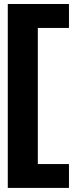

<svg xmlns="http://www.w3.org/2000/svg" viewBox="-20 -745 388 962"><path d="M19 196.5V-725H325.5V-605H169.5V77H325.5V196.5Z"/></svg>

Font: Anybody ExtraBold
Style: Regular
Weight: 800
Designer: Tyler Finck
Foundry: Etcetera Type Company
Version: Version 1.010; ttfautohint (v1.8.3) -l 8 -r 50 -G 200 -x 14 